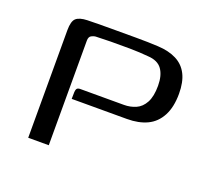

<svg xmlns="http://www.w3.org/2000/svg" viewBox="-88 -568 735 676"><g transform="rotate(20 280.0 -230.5)"><path d="M78 0Q78 -101 78 -202Q78 -303 78 -403Q78 -437 90.5 -448Q103 -459 132 -460Q171 -461 218.5 -461Q266 -461 313.5 -461Q361 -461 397 -459Q438 -457 466.5 -442.5Q495 -428 509.5 -399.5Q524 -371 524 -327Q524 -277 506.5 -244Q489 -211 457.5 -196Q426 -181 382 -181Q332 -181 279.5 -181Q227 -181 175 -181Q175 -198 175.5 -207Q176 -216 179.5 -220Q183 -224 192 -224Q208 -224 236.5 -224Q265 -224 297 -224Q329 -224 355 -224Q379 -224 399.5 -233Q420 -242 432.5 -265Q445 -288 445 -328Q445 -367 429 -389.5Q413 -412 376 -414Q345 -417 307 -417.5Q269 -418 235.5 -417.5Q202 -417 179 -416Q174 -416 164.5 -411.5Q155 -407 155 -392Q155 -294 155 -196.5Q155 -99 155 0Z"/></g></svg>

Font: Genos Thin
Style: Regular
Weight: 400
Version: Version 1.010